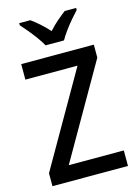

<svg xmlns="http://www.w3.org/2000/svg" viewBox="-138 -1065 776 1088"><g transform="rotate(-15 250.5 -521.5)"><path d="M473 -51H30V-127L344 -674H38V-765H464V-689L150 -142H473ZM199 -832Q187 -854 167.5 -881Q148 -908 126.5 -934Q105 -960 87 -980V-992H152Q176 -975 202.5 -951.5Q229 -928 253 -901Q278 -929 303.5 -951Q329 -973 354 -992H421V-980Q403 -961 381 -935Q359 -909 339 -881.5Q319 -854 307 -832Z"/></g></svg>

Font: Noto Sans Tamil UI SemiCondensed Medium
Style: Regular
Weight: 500
Width: 4
Designer: Jelle Bosma - Monotype Design Team
Foundry: Monotype Imaging Inc.
Version: Version 2.004; ttfautohint (v1.8.4.7-5d5b)